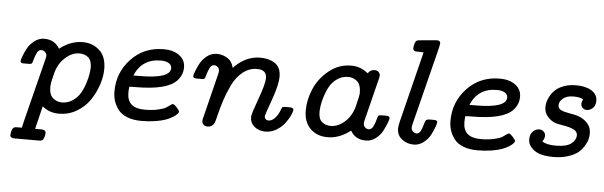

<svg xmlns="http://www.w3.org/2000/svg" viewBox="-53 -883 3981 1266"><g transform="rotate(5 1937.5 -250.0)"><path d="M44.9 172.9Q48.8 130.9 64 123Q69.8 119.1 84 119.1H116.2L127.9 68.8L231.9 -344.2Q235.8 -360.4 235.8 -368.2Q235.8 -382.3 224.4 -392.1Q212.9 -401.9 200.2 -401.9Q182.1 -401.9 171.6 -381.3Q161.1 -360.8 155 -336.4Q148.9 -312 144 -308.1Q139.2 -304.2 126 -304.2H90.8Q69.8 -304.2 69.8 -316.9Q69.8 -324.7 78.4 -348.9Q86.9 -373 103 -403.1Q119.1 -433.1 148.7 -455.6Q178.2 -478 212.9 -478Q281.7 -478 314.9 -420.9Q388.2 -478 466.8 -478Q533.7 -478 578.9 -436.5Q624 -395 624 -314Q624 -263.2 605.5 -208Q586.9 -152.8 554 -104.5Q521 -56.2 467.5 -25.1Q414.1 5.9 351.1 5.9Q288.1 5.9 241.2 -33.2L204.1 119.1H246.1Q274.9 119.1 274.9 140.1Q274.9 160.2 265.1 180.2Q259.3 193.8 237.3 193.8Q236.8 193.8 235.8 193.8H75.2Q44.9 193.8 44.9 172.9ZM279.8 -163.1Q279.8 -113.3 305.4 -91.6Q331.1 -69.8 363.8 -69.8Q403.8 -69.8 435.3 -91.3Q466.8 -112.8 484.9 -143.3Q502.9 -173.8 514.4 -210.4Q525.9 -247.1 530 -272.9Q534.2 -298.8 534.2 -315.9Q534.2 -362.8 510.5 -382.3Q486.8 -401.9 453.1 -401.9Q403.3 -401.9 358.6 -361.3Q314 -320.8 297.9 -258.8Q297.9 -256.8 292.5 -236.8Q287.1 -216.8 283.4 -198.5Q279.8 -180.2 279.8 -163.1Z M703.6 -172.9Q703.6 -297.9 788.6 -387.9Q873.5 -478 1003.9 -478Q1067.9 -478 1107.4 -448.5Q1147 -418.9 1147 -370.1Q1147 -319.3 1110.8 -280.8Q1046.9 -212.9 839.8 -212.9H831.5Q825.7 -212.9 814.7 -212.4Q803.7 -211.9 798.8 -211.9Q795.9 -191.9 795.9 -171.9Q795.9 -69.8 911.6 -69.8Q962.4 -69.8 1000 -78.4Q1037.6 -86.9 1052.7 -96.4Q1067.9 -106 1078.9 -114.5Q1089.8 -123 1094.7 -123Q1103.5 -123 1121.6 -103Q1139.6 -83 1139.6 -76.2Q1139.6 -71.3 1131.6 -61.5Q1123.5 -51.8 1104.7 -39.8Q1085.9 -27.8 1059.3 -17.8Q1032.7 -7.8 989.7 -1Q946.8 5.9 897.9 5.9Q842.8 5.9 802.7 -10Q762.7 -25.9 742.2 -54Q721.7 -82 712.6 -110.8Q703.6 -139.6 703.6 -172.9ZM818.8 -288.1H859.9Q1063 -288.1 1063 -357.9Q1063 -377.9 1043.9 -389.9Q1024.9 -401.9 991.7 -401.9Q866.7 -401.9 818.8 -288.1Z M1212.4 -317.9Q1212.4 -324.7 1220.9 -348.4Q1229.5 -372.1 1245.1 -402.1Q1260.7 -432.1 1290 -455.1Q1319.3 -478 1355.5 -478Q1392.6 -478 1425 -458Q1457.5 -438 1466.8 -395Q1544.9 -478 1642.6 -478Q1700.7 -478 1740.2 -451.9Q1779.8 -425.8 1779.8 -363.8Q1779.8 -309.6 1742.7 -206.8Q1705.6 -104 1705.6 -97.2Q1705.6 -85 1713.1 -77.4Q1720.7 -69.8 1732.4 -69.8Q1754.4 -69.8 1775.4 -92.5Q1796.4 -115.2 1808.6 -150.9Q1812.5 -164.1 1818.6 -166.5Q1824.7 -168.9 1847.7 -168.9H1860.4Q1889.2 -168.9 1889.6 -154.8Q1889.6 -142.6 1878.2 -117.7Q1866.7 -92.8 1846.2 -64.9Q1825.7 -37.1 1791 -16.1Q1756.3 4.9 1717.8 4.9Q1674.8 4.9 1645.3 -19.5Q1615.7 -43.9 1615.7 -84Q1615.7 -102.1 1653.6 -205.1Q1691.4 -308.1 1691.4 -347.2Q1691.4 -401.9 1628.4 -401.9Q1627.9 -401.9 1627.4 -401.9Q1575.7 -401.9 1533.2 -367.4Q1490.7 -333 1465.1 -279.5Q1439.5 -226.1 1423.1 -175.5Q1406.7 -125 1395.8 -79.1Q1384.8 -33.2 1381.3 -25.9Q1367.2 4.9 1334.5 4.9Q1319.3 4.9 1308.8 -4.6Q1298.3 -14.2 1298.3 -28.8Q1298.3 -40 1301.8 -49.8L1375.5 -347.2Q1378.4 -358.4 1378.4 -367.2Q1378.4 -383.3 1367.4 -392.6Q1356.4 -401.9 1343.8 -401.9Q1325.7 -401.9 1315.2 -380.9Q1304.7 -359.9 1298.1 -335.4Q1291.5 -311 1286.6 -307.1Q1282.7 -304.2 1267.6 -304.2H1237.8Q1236.8 -304.2 1236.3 -304.2Q1212.4 -304.2 1212.4 -317.9Z M1971.2 -157.2Q1971.2 -228 2001.7 -300Q2032.2 -372.1 2097.2 -425Q2162.1 -478 2245.1 -478Q2308.1 -478 2356.4 -437Q2373.5 -461.9 2400.4 -461.9Q2417.5 -461.9 2427.5 -451.9Q2437.5 -441.9 2437.5 -426.8Q2437.5 -421.9 2429.2 -390.1L2363.3 -126Q2360.4 -116.2 2360.4 -105Q2360.4 -89.8 2371.3 -79.8Q2382.3 -69.8 2395 -69.8Q2413.1 -69.8 2424.1 -90.3Q2435.1 -110.8 2441.2 -135.5Q2447.3 -160.2 2451.2 -164.1Q2457 -168.9 2471.2 -168.9H2503.4Q2526.4 -168.9 2526.4 -154.8Q2526.4 -147.9 2517.8 -124.5Q2509.3 -101.1 2493.7 -70.6Q2478 -40 2448.2 -17.1Q2418.5 5.9 2383.3 5.9Q2312.5 5.9 2281.2 -50.8Q2206.5 5.9 2130.9 5.9Q2130.4 5.9 2129.4 5.9Q2058.6 5.9 2014.9 -37.6Q1971.2 -81.1 1971.2 -157.2ZM2062.5 -155.8Q2062.5 -108.9 2085.9 -89.4Q2109.4 -69.8 2143.1 -69.8Q2191.9 -69.8 2236.6 -109.4Q2281.2 -148.9 2298.3 -214.8Q2316.4 -288.1 2316.4 -299.8Q2316.4 -357.9 2290.8 -379.9Q2265.1 -401.9 2231.4 -401.9Q2191.4 -401.9 2159.9 -380.4Q2128.4 -358.9 2110.8 -328.4Q2093.3 -297.9 2081.8 -261.5Q2070.3 -225.1 2066.4 -199Q2062.5 -172.9 2062.5 -155.8Z M2587.9 -92.8Q2587.9 -109.9 2597.2 -146L2711.9 -606Q2696.8 -607.9 2682.4 -607.9Q2668 -607.9 2662.6 -607.9Q2657.2 -607.9 2652.6 -610.4Q2647.9 -612.8 2644 -618.2Q2642.1 -621.1 2642.1 -628.9Q2642.1 -641.1 2646.5 -656Q2650.9 -670.9 2656 -676Q2661.1 -681.2 2670.2 -682.6Q2679.2 -684.1 2726.1 -688Q2760.3 -690.9 2783.2 -692.9Q2785.2 -692.9 2788.1 -693.4Q2791 -693.8 2793 -693.8Q2815.9 -693.8 2815.9 -673.8L2810.1 -644L2679.2 -123Q2676.3 -110.8 2677.2 -101.1Q2678.2 -87.9 2689.2 -78.9Q2700.2 -69.8 2711.9 -69.8Q2729 -69.8 2739 -89.4Q2749 -108.9 2761.2 -152.8Q2766.1 -168.9 2788.1 -168.9H2820.8Q2841.8 -168.9 2841.8 -154.8Q2841.8 -147.9 2833.5 -124.5Q2825.2 -101.1 2809.6 -71Q2793.9 -41 2764.4 -18.1Q2734.9 4.9 2699.2 4.9Q2655.3 4.9 2621.6 -21Q2587.9 -46.9 2587.9 -92.8Z M2927.7 -172.9Q2927.7 -297.9 3012.7 -387.9Q3097.7 -478 3228 -478Q3292 -478 3331.5 -448.5Q3371.1 -418.9 3371.1 -370.1Q3371.1 -319.3 3335 -280.8Q3271 -212.9 3064 -212.9H3055.7Q3049.8 -212.9 3038.8 -212.4Q3027.8 -211.9 3022.9 -211.9Q3020 -191.9 3020 -171.9Q3020 -69.8 3135.7 -69.8Q3186.5 -69.8 3224.1 -78.4Q3261.7 -86.9 3276.9 -96.4Q3292 -106 3303 -114.5Q3314 -123 3318.8 -123Q3327.6 -123 3345.7 -103Q3363.8 -83 3363.8 -76.2Q3363.8 -71.3 3355.7 -61.5Q3347.7 -51.8 3328.9 -39.8Q3310.1 -27.8 3283.4 -17.8Q3256.8 -7.8 3213.9 -1Q3170.9 5.9 3122.1 5.9Q3066.9 5.9 3026.9 -10Q2986.8 -25.9 2966.3 -54Q2945.8 -82 2936.8 -110.8Q2927.7 -139.6 2927.7 -172.9ZM3043 -288.1H3084Q3287.1 -288.1 3287.1 -357.9Q3287.1 -377.9 3268.1 -389.9Q3249 -401.9 3215.8 -401.9Q3090.8 -401.9 3043 -288.1Z M3455.6 -96.2Q3455.6 -130.4 3474.6 -148.7Q3493.7 -167 3516.6 -167Q3533.7 -167 3545.7 -156Q3557.6 -145 3557.6 -127.9Q3557.6 -109.9 3543.5 -90.8V-89.8Q3571.3 -69.8 3633.8 -69.8Q3704.6 -69.8 3735.6 -94.5Q3766.6 -119.1 3766.6 -148.9Q3766.6 -173.8 3742.2 -186.5Q3717.8 -199.2 3674.3 -206.5Q3630.9 -213.9 3618.7 -217.8Q3588.9 -229 3566.2 -254.9Q3543.5 -280.8 3543.5 -317.9Q3543.5 -332 3547.6 -350.1Q3551.8 -368.2 3564.7 -391.6Q3577.6 -415 3597.7 -433.6Q3617.7 -452.1 3653.1 -465.1Q3688.5 -478 3733.9 -478Q3797.9 -478 3836.2 -453.6Q3874.5 -429.2 3874.5 -388.2Q3874.5 -355 3855.7 -338.4Q3836.9 -321.8 3816.9 -321.8Q3800.8 -321.8 3789.3 -332.3Q3777.8 -342.8 3777.8 -358.9Q3777.8 -372.1 3786.6 -390.1Q3763.7 -402.8 3723.6 -402.8Q3722.2 -402.8 3720.7 -402.8Q3677.7 -402.8 3653.3 -382.3Q3628.9 -361.8 3628.9 -337.9Q3628.9 -315.9 3648.7 -305.9Q3668.5 -295.9 3708 -289.6Q3747.6 -283.2 3763.7 -276.9Q3799.8 -264.6 3825.2 -237.3Q3850.6 -210 3850.6 -168.9Q3850.6 -151.9 3845.7 -131.8Q3840.8 -111.8 3825.7 -86.4Q3810.5 -61 3787.1 -41.5Q3763.7 -22 3721.2 -8.1Q3678.7 5.9 3623.5 5.9Q3537.6 5.9 3496.6 -24.7Q3455.6 -55.2 3455.6 -96.2Z"/></g></svg>

Font: CMU Concrete
Style: BoldItalic
Weight: 700
Italic angle: -14.04°
Version: Version 0.7.0